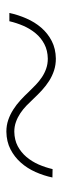

<svg xmlns="http://www.w3.org/2000/svg" viewBox="192 -610 202 627"><g transform="rotate(90 293.5 -297.0)"><path d="M560.1 -366.7Q554.2 -338.4 542.2 -311.5Q530.3 -284.7 511.7 -263.7Q493.2 -242.7 468 -229.7Q442.9 -216.8 410.6 -216.3Q390.1 -216.3 372.3 -222.4Q354.5 -228.5 338.4 -238.8Q322.3 -249 307.9 -262.2Q293.5 -275.4 280.3 -289.6Q269 -301.3 257.3 -312.5Q245.6 -323.7 232.4 -332.5Q219.2 -341.3 204.3 -346.4Q189.5 -351.6 171.9 -351.6Q145 -351.1 124.5 -340.3Q104 -329.6 89.4 -312Q74.7 -294.4 64.9 -272Q55.2 -249.5 49.8 -226.1H22.9Q28.8 -254.4 40.8 -281.7Q52.7 -309.1 71 -330.3Q89.4 -351.6 114.5 -364.5Q139.6 -377.4 171.9 -377.9Q192.4 -377.9 210.4 -372.1Q228.5 -366.2 244.6 -356Q260.7 -345.7 275.4 -332.3Q290 -318.8 303.2 -304.7Q314 -293 325.7 -281.7Q337.4 -270.5 350.6 -261.7Q363.8 -252.9 378.7 -247.6Q393.6 -242.2 410.6 -242.2Q437.5 -242.7 457.8 -253.4Q478 -264.2 492.9 -281.7Q507.8 -299.3 517.6 -321.5Q527.3 -343.8 532.7 -367.2Z"/></g></svg>

Font: Roboto Mono Thin
Style: Italic
Weight: 250
Designer: Google
Version: Version 2.000985; 2015; ttfautohint (v1.3)